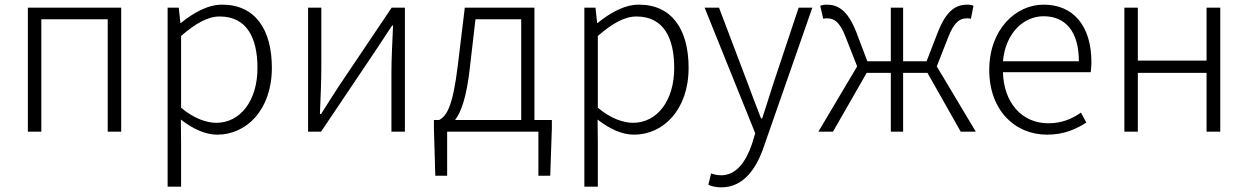

<svg xmlns="http://www.w3.org/2000/svg" viewBox="-20 -567 5376 827"><path d="M100 0H158V-484H444V0H502V-534H100Z M702 237H760V46L759 -52C813 -10 866 13 916 13C1041 13 1151 -93 1151 -275C1151 -440 1079 -547 937 -547C872 -547 810 -509 759 -468H757L750 -534H702ZM912 -38C872 -38 817 -55 760 -103V-412C822 -466 875 -496 926 -496C1044 -496 1089 -403 1089 -274C1089 -132 1014 -38 912 -38Z M1307 0H1363L1593 -342C1615 -375 1647 -424 1669 -457H1673C1670 -387 1666 -315 1666 -256V0H1724V-534H1667L1437 -192C1416 -159 1384 -110 1363 -76H1358C1361 -147 1364 -219 1364 -277V-534H1307Z M1906 0H2299V190H2350L2357 -14V-50H2282V-534H1982L1952 -286C1930 -104 1903 -67 1871 -50H1849V-14L1855 190H1906ZM1940 -50C1966 -84 1990 -148 2004 -277L2028 -484H2225V-50Z M2497 237H2555V46L2554 -52C2608 -10 2661 13 2711 13C2836 13 2946 -93 2946 -275C2946 -440 2874 -547 2732 -547C2667 -547 2605 -509 2554 -468H2552L2545 -534H2497ZM2707 -38C2667 -38 2612 -55 2555 -103V-412C2617 -466 2670 -496 2721 -496C2839 -496 2884 -403 2884 -274C2884 -132 2809 -38 2707 -38Z M3087 240C3185 240 3240 155 3271 62L3479 -534H3420L3311 -207C3296 -161 3279 -105 3263 -57H3258C3239 -105 3218 -161 3201 -207L3077 -534H3015L3233 7L3219 53C3193 130 3151 188 3086 188C3071 188 3054 184 3043 180L3031 229C3046 236 3066 240 3087 240Z M3505 0H3568L3713 -253H3817V0H3870V-253H3975L4118 0H4183L4015 -281L4064 -406C4091 -476 4117 -488 4145 -488C4153 -488 4155 -488 4162 -486L4173 -542C4168 -545 4157 -547 4147 -547C4099 -547 4058 -524 4021 -432L3971 -303H3870V-534H3817V-303H3716L3667 -432C3630 -524 3589 -547 3540 -547C3530 -547 3520 -545 3513 -542L3526 -486C3533 -488 3535 -488 3542 -488C3571 -488 3596 -476 3623 -406L3672 -281Z M4490 13C4566 13 4616 -12 4659 -39L4636 -82C4596 -54 4552 -36 4495 -36C4380 -36 4303 -127 4300 -256H4678C4680 -270 4681 -285 4681 -299C4681 -455 4604 -547 4475 -547C4355 -547 4241 -440 4241 -266C4241 -91 4352 13 4490 13ZM4300 -303C4311 -425 4389 -497 4475 -497C4569 -497 4627 -432 4627 -303Z M4823 0H4881V-253H5177V0H5236V-534H5177V-306H4881V-534H4823Z"/></svg>

Font: Noto Sans KR Light
Style: Regular
Weight: 300
Designer: Ryoko NISHIZUKA 西塚涼子 (kana, bopomofo & ideographs); Paul D. Hunt (Latin, Greek & Cyrillic); Sandoll Communications 산돌커뮤니
Foundry: Adobe
Version: Version 2.004;hotconv 1.0.118;makeotfexe 2.5.65603